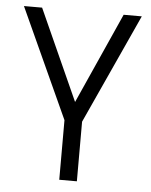

<svg xmlns="http://www.w3.org/2000/svg" viewBox="-48 -665 555 706"><g transform="rotate(5 229.5 -312.5)"><path d="M447 -625 262 -220V0H197V-220L12 -625H79L230 -290L380 -625Z"/></g></svg>

Font: Changa ExtraLight
Style: Regular
Weight: 275
Designer: Eduardo Rodriguez Tunni
Foundry: Eduardo Rodriguez Tunni
Version: Version 2.002; ttfautohint (v1.5) -l 8 -r 50 -G 200 -x 14 -H